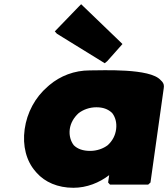

<svg xmlns="http://www.w3.org/2000/svg" viewBox="-20 -869 798 911"><path d="M353 -332C375 -349 405 -360 437 -360C468 -360 492 -352 512 -333C527 -314 535 -287 531 -256C527 -226 514 -201 491 -180C470 -164 440 -153 408 -153C374 -153 348 -162 330 -180C316 -198 307 -225 311 -256C315 -286 331 -312 353 -332ZM749 -482 742 -489C692 -546 467 -535 406 -535C333 -535 266 -509 214 -465L205 -457C147 -407 108 -335 97 -256C86 -177 105 -105 148 -56L154 -49C193 -5 254 22 328 22C392 22 451 -2 498 -38L493 -3L502 7H683L694 -3L757 -451C759 -463 757 -473 749 -482ZM354 -838 240 -720 250 -709 477 -569 489 -579 561 -660 551 -670 365 -849Z"/></svg>

Font: Hussar Woodtype
Style: UltraObl
Weight: 900
Foundry: Cannot Into Space Fonts
Version: Version 1.07